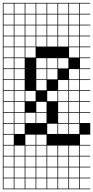

<svg xmlns="http://www.w3.org/2000/svg" viewBox="-20 -1025 655 1352"><path d="M0 307.7V-1004.8H615.4V-1000H543.3V-927.9H615.4V-923.1H543.3V-851H615.4V-846.2H543.3V-774H615.4V-769.2H543.3V-697.1H615.4V-692.3H543.3V-620.2H615.4V-615.4H543.3V-543.3H615.4V-538.5H543.3V-466.3H615.4V-461.5H543.3V-389.4H615.4V-384.6H543.3V-312.5H615.4V-307.7H543.3V-235.6H615.4V-230.8H543.3V-158.7H615.4V-76.9H543.3V-4.8H615.4V0H543.3V72.1H615.4V76.9H543.3V149H615.4V153.8H543.3V226H615.4V230.8H543.3V302.9H615.4V307.7ZM466.3 -927.9H538.5V-1000H466.3ZM81.7 -927.9H153.8V-1000H81.7ZM158.7 -927.9H230.8V-1000H158.7ZM235.6 -927.9H307.7V-1000H235.6ZM4.8 -927.9H76.9V-1000H4.8ZM389.4 -927.9H461.5V-1000H389.4ZM312.5 -927.9H384.6V-1000H312.5ZM81.7 -851H153.8V-923.1H81.7ZM389.4 -851H461.5V-923.1H389.4ZM312.5 -851H384.6V-923.1H312.5ZM4.8 -851H76.9V-923.1H4.8ZM235.6 -851H307.7V-923.1H235.6ZM158.7 -851H230.8V-923.1H158.7ZM466.3 -851H538.5V-923.1H466.3ZM312.5 -774H384.6V-846.2H312.5ZM389.4 -774H461.5V-846.2H389.4ZM235.6 -774H307.7V-846.2H235.6ZM466.3 -774H538.5V-846.2H466.3ZM158.7 -774H230.8V-846.2H158.7ZM81.7 -774H153.8V-846.2H81.7ZM4.8 -774H76.9V-846.2H4.8ZM389.4 -697.1H461.5V-769.2H389.4ZM312.5 -697.1H384.6V-769.2H312.5ZM4.8 -697.1H76.9V-769.2H4.8ZM466.3 -697.1H538.5V-769.2H466.3ZM235.6 -697.1H307.7V-769.2H235.6ZM158.7 -697.1H230.8V-769.2H158.7ZM81.7 -697.1H153.8V-769.2H81.7ZM4.8 -620.2H76.9V-692.3H4.8ZM466.3 -620.2H538.5V-692.3H466.3ZM158.7 -620.2H230.8V-692.3H158.7ZM81.7 -620.2H153.8V-692.3H81.7ZM153.8 -615.4H81.7V-543.3H153.8ZM312.5 -543.3H384.6V-615.4H312.5ZM4.8 -543.3H76.9V-615.4H4.8ZM389.4 -543.3H461.5V-615.4H389.4ZM235.6 -543.3H307.7V-615.4H235.6ZM4.8 -466.3H76.9V-538.5H4.8ZM235.6 -466.3H307.7V-538.5H235.6ZM466.3 -466.3H538.5V-538.5H466.3ZM312.5 -466.3H384.6V-538.5H312.5ZM81.7 -466.3H153.8V-538.5H81.7ZM81.7 -389.4H153.8V-461.5H81.7ZM4.8 -389.4H76.9V-461.5H4.8ZM389.4 -389.4H461.5V-461.5H389.4ZM466.3 -389.4H538.5V-461.5H466.3ZM235.6 -389.4H307.7V-461.5H235.6ZM158.7 -312.5H230.8V-384.6H158.7ZM81.7 -312.5H153.8V-384.6H81.7ZM312.5 -312.5H384.6V-384.6H312.5ZM4.8 -312.5H76.9V-384.6H4.8ZM389.4 -312.5H461.5V-384.6H389.4ZM466.3 -312.5H538.5V-384.6H466.3ZM235.6 -235.6H307.7V-307.7H235.6ZM466.3 -235.6H538.5V-307.7H466.3ZM4.8 -235.6H76.9V-307.7H4.8ZM389.4 -235.6H461.5V-307.7H389.4ZM81.7 -235.6H153.8V-307.7H81.7ZM235.6 -158.7H307.7V-230.8H235.6ZM4.8 -158.7H76.9V-230.8H4.8ZM389.4 -158.7H461.5V-230.8H389.4ZM466.3 -158.7H538.5V-230.8H466.3ZM81.7 -158.7H153.8V-230.8H81.7ZM158.7 -158.7H230.8V-230.8H158.7ZM4.8 -81.7H76.9V-153.8H4.8ZM389.4 -81.7H461.5V-153.8H389.4ZM466.3 -81.7H538.5V-153.8H466.3ZM312.5 -81.7H384.6V-153.8H312.5ZM81.7 -81.7H153.8V-153.8H81.7ZM235.6 -4.8H307.7V-76.9H235.6ZM4.8 -4.8H76.9V-76.9H4.8ZM158.7 -4.8H230.8V-76.9H158.7ZM312.5 72.1H384.6V0H312.5ZM389.4 72.1H461.5V0H389.4ZM81.7 72.1H153.8V0H81.7ZM235.6 72.1H307.7V0H235.6ZM466.3 72.1H538.5V0H466.3ZM158.7 72.1H230.8V0H158.7ZM4.8 72.1H76.9V0H4.8ZM389.4 149H461.5V76.9H389.4ZM312.5 149H384.6V76.9H312.5ZM81.7 149H153.8V76.9H81.7ZM235.6 149H307.7V76.9H235.6ZM466.3 149H538.5V76.9H466.3ZM158.7 149H230.8V76.9H158.7ZM4.8 149H76.9V76.9H4.8ZM389.4 226H461.5V153.8H389.4ZM312.5 226H384.6V153.8H312.5ZM81.7 226H153.8V153.8H81.7ZM466.3 226H538.5V153.8H466.3ZM235.6 226H307.7V153.8H235.6ZM158.7 226H230.8V153.8H158.7ZM4.8 226H76.9V153.8H4.8ZM389.4 302.9H461.5V230.8H389.4ZM312.5 302.9H384.6V230.8H312.5ZM81.7 302.9H153.8V230.8H81.7ZM466.3 302.9H538.5V230.8H466.3ZM235.6 302.9H307.7V230.8H235.6ZM4.8 302.9H76.9V230.8H4.8ZM158.7 302.9H230.8V230.8H158.7Z"/></svg>

Font: Jacquarda Bastarda 9 Charted
Style: Regular
Weight: 400
Designer: Sarah Cadigan-Fried
Version: Version 1.000; ttfautohint (v1.8.4.7-5d5b)